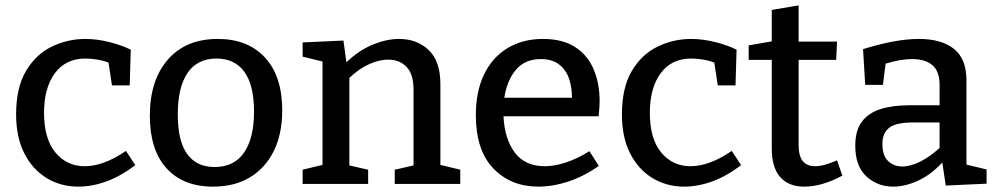

<svg xmlns="http://www.w3.org/2000/svg" viewBox="-20 -685 3711 715"><path d="M272 10Q206 10 153.5 -22Q101 -54 70.5 -114Q40 -174 40 -259Q40 -359 77 -421Q114 -483 173 -511.5Q232 -540 298 -540Q340 -540 386.5 -528.5Q433 -517 467 -500L463 -367H397L384 -452Q363 -460 340 -463.5Q317 -467 298 -467Q225 -467 184.5 -412.5Q144 -358 144 -265Q144 -168 186.5 -117Q229 -66 295 -66Q366 -66 449 -123L484 -70Q430 -29 376.5 -9.5Q323 10 272 10Z M791 -540Q903 -540 967 -470.5Q1031 -401 1031 -274Q1031 -187 1000 -123.5Q969 -60 911.5 -25Q854 10 773 10Q662 10 600 -58.5Q538 -127 538 -254Q538 -386 605 -463Q672 -540 791 -540ZM786 -467Q715 -467 678.5 -413.5Q642 -360 642 -259Q642 -160 677 -111.5Q712 -63 779 -63Q852 -63 889 -117Q926 -171 926 -269Q926 -368 890 -417.5Q854 -467 786 -467Z M1107 0V-53L1181 -71V-456L1107 -474V-527L1259 -534L1270 -453Q1317 -498 1368.5 -519Q1420 -540 1466 -540Q1533 -540 1576.5 -498.5Q1620 -457 1620 -372V-71L1694 -53V0H1450V-53L1520 -69V-351Q1520 -409 1494 -436Q1468 -463 1425 -463Q1393 -463 1355.5 -446.5Q1318 -430 1281 -395V-69L1351 -53V0Z M1985 10Q1882 10 1817 -58Q1752 -126 1752 -256Q1752 -344 1782.5 -407.5Q1813 -471 1869.5 -505.5Q1926 -540 2002 -540Q2075 -540 2121.5 -510Q2168 -480 2190.5 -427.5Q2213 -375 2213 -308Q2213 -295 2212 -282Q2211 -269 2209 -252H1855Q1859 -168 1897 -117Q1935 -66 2009 -66Q2045 -66 2087.5 -80Q2130 -94 2175 -122L2210 -67Q2154 -28 2096.5 -9Q2039 10 1985 10ZM1994 -465Q1935 -465 1901.5 -425.5Q1868 -386 1858 -321H2110Q2110 -360 2099 -392.5Q2088 -425 2062 -445Q2036 -465 1994 -465Z M2528 10Q2462 10 2409.5 -22Q2357 -54 2326.5 -114Q2296 -174 2296 -259Q2296 -359 2333 -421Q2370 -483 2429 -511.5Q2488 -540 2554 -540Q2596 -540 2642.5 -528.5Q2689 -517 2723 -500L2719 -367H2653L2640 -452Q2619 -460 2596 -463.5Q2573 -467 2554 -467Q2481 -467 2440.5 -412.5Q2400 -358 2400 -265Q2400 -168 2442.5 -117Q2485 -66 2551 -66Q2622 -66 2705 -123L2740 -70Q2686 -29 2632.5 -9.5Q2579 10 2528 10Z M2975 10Q2917 10 2885.5 -25.5Q2854 -61 2854 -132V-462H2768V-516L2854 -531V-648L2954 -665V-530H3097L3094 -462H2954V-146Q2954 -103 2970 -84.5Q2986 -66 3015 -66Q3048 -66 3097 -88L3117 -31Q3041 10 2975 10Z M3502 6 3489 -80Q3448 -35 3399.5 -12.5Q3351 10 3306 10Q3248 10 3206.5 -28Q3165 -66 3165 -142Q3165 -200 3190 -232.5Q3215 -265 3260 -279Q3305 -293 3366 -293H3479V-368Q3479 -420 3452 -442.5Q3425 -465 3377 -465Q3333 -465 3278 -448L3268 -369H3202L3194 -502Q3255 -521 3306.5 -530.5Q3358 -540 3402 -540Q3486 -540 3532.5 -503Q3579 -466 3579 -386V-72L3654 -54V-1ZM3266 -149Q3266 -106 3287 -85.5Q3308 -65 3340 -65Q3371 -65 3407.5 -83.5Q3444 -102 3479 -134V-229H3382Q3316 -229 3291 -209Q3266 -189 3266 -149Z"/></svg>

Font: Bitter Medium
Style: Regular
Weight: 500
Designer: Sol Matas, and Bitter project Authors
Foundry: Sol Matas
Version: Version 2.001